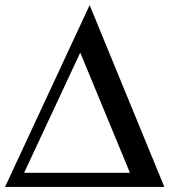

<svg xmlns="http://www.w3.org/2000/svg" viewBox="-58 -738 717 758"><path d="M590.8 0H-38.1L295.9 -717.8ZM455.1 -55.7 258.8 -530.3 37.1 -55.7Z"/></svg>

Font: FreeUniversal
Style: BoldItalic
Weight: 700
Italic angle: -11°
Version: Version 1.001 March 22, 2017